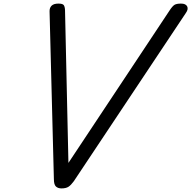

<svg xmlns="http://www.w3.org/2000/svg" viewBox="-20 -1035 1065 1069"><path d="M322 14Q303 14 291.5 3.5Q280 -7 280 -38L256 -970Q255 -991 267 -1003Q279 -1015 305 -1015Q328 -1015 334.5 -1007Q341 -999 342 -979L361 -128L923 -975Q940 -1001 951.5 -1008Q963 -1015 988 -1015Q1014 -1015 1022 -999.5Q1030 -984 1015 -963L391 -26Q375 -4 361 5Q347 14 322 14Z"/></svg>

Font: Playwrite AU TAS
Style: Regular
Weight: 400
Designer: Veronika Burian, José Scaglione
Foundry: TypeTogether
Version: Version 1.002